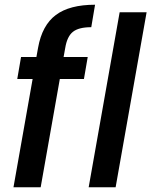

<svg xmlns="http://www.w3.org/2000/svg" viewBox="-20 -792 640 812"><path d="M118 -458H53L69 -551H134L141 -590Q158 -685 216 -728.5Q274 -772 382 -772L366 -677Q313 -677 288.5 -657.5Q264 -638 256 -590L249 -551H351L335 -458H233L152 0H37ZM486 -740H600L469 0H355Z"/></svg>

Font: SVN-Poppins Medium
Style: Italic
Weight: 500
Italic angle: -10°
Designer: Ninad Kale (Devanagari), Jonny Pinhorn (Latin)
Foundry: Indian Type Foundry
Version: Version 3.002 2017; ttfautohint (v1.8.3)